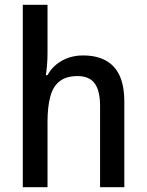

<svg xmlns="http://www.w3.org/2000/svg" viewBox="-20 -780 611 800"><path d="M178 -558Q178 -533 176 -509Q174 -485 171 -467H178Q193 -494 215.5 -512Q238 -530 266 -539.5Q294 -549 325 -549Q382 -549 420.5 -528Q459 -507 478.5 -464.5Q498 -422 498 -355V0H397V-338Q397 -402 374.5 -432.5Q352 -463 303 -463Q256 -463 228.5 -441.5Q201 -420 189.5 -377.5Q178 -335 178 -272V0H75V-760H178Z"/></svg>

Font: Noto Sans Hebrew SemiCondensed Medium
Style: Regular
Weight: 500
Width: 4
Designer: Monotype Design Team
Foundry: Monotype Imaging Inc.
Version: Version 2.003